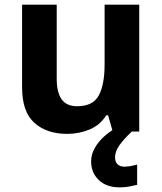

<svg xmlns="http://www.w3.org/2000/svg" viewBox="-20 -566 697 826"><path d="M579 -546V0H465L445 -70H437Q411 -28 365.5 -9Q320 10 269 10Q181 10 128 -37.5Q75 -85 75 -190V-546H224V-227Q224 -169 245 -139Q266 -109 312 -109Q380 -109 405 -155.5Q430 -202 430 -289V-546ZM475 111Q475 131 486 141Q497 151 514 151Q530 151 545 148Q560 145 570 142V229Q554 233 536 236.5Q518 240 494 240Q438 240 405 208.5Q372 177 372 128Q372 99 387 72Q402 45 426.5 22.5Q451 0 482 -17L547 0Q513 32 494 58.5Q475 85 475 111Z"/></svg>

Font: Noto Sans Lisu
Style: Regular
Weight: 400
Designer: Monotype Design Team. David Williams.
Foundry: Monotype Imaging Inc.
Version: Version 2.102